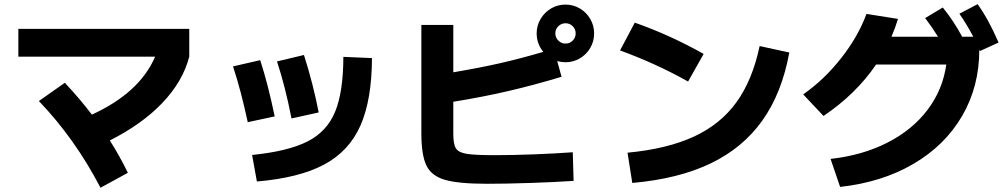

<svg xmlns="http://www.w3.org/2000/svg" viewBox="-20 -838 4728 904"><path d="M163.1 -362.3 285.2 -448.2Q355 -374 412.6 -298.3Q637.7 -401.4 710.4 -571.3H66.4V-702.1H871.1V-571.3Q841.3 -455.6 745.4 -354.5Q649.4 -253.4 497.1 -176.8Q543.9 -103 582 -24.4L453.1 45.9Q333 -185.1 163.1 -362.3Z M1596.7 -570.3 1731.4 -564.5Q1730.5 -367.2 1677 -246.6Q1623.5 -126 1506.1 -63.2Q1388.7 -0.5 1189.5 16.6L1167 -108.4Q1336.4 -125.5 1427.7 -171.9Q1519 -218.3 1557.6 -311.3Q1596.2 -404.3 1596.7 -570.3ZM1077.1 -525.4 1205.1 -554.7Q1241.2 -444.3 1273.4 -290L1146.5 -262.7Q1114.3 -413.1 1077.1 -525.4ZM1284.2 -548.8 1411.1 -579.1Q1454.6 -442.4 1480.5 -308.6L1352.5 -280.3Q1323.2 -430.7 1284.2 -548.8Z M1963.9 -210.9V-720.7H2114.3V-497.6Q2235.8 -518.1 2331.8 -539.8Q2427.7 -561.5 2538.1 -593.8Q2522.9 -611.8 2514.9 -634Q2506.8 -656.2 2506.8 -680.7Q2506.8 -717.3 2525.1 -748.5Q2543.5 -779.8 2574.5 -798.1Q2605.5 -816.4 2642.6 -816.4Q2679.2 -816.4 2710.2 -798.1Q2741.2 -779.8 2759.3 -748.5Q2777.3 -717.3 2777.3 -680.7Q2777.3 -643.6 2759.3 -612.5Q2741.2 -581.5 2710.2 -563.2Q2679.2 -544.9 2642.6 -544.9Q2623.5 -544.9 2603.5 -550.3L2624 -476.6Q2497.1 -438 2372.8 -409.2Q2248.5 -380.4 2114.3 -358.9V-207Q2114.3 -159.2 2126.5 -139.6Q2138.7 -120.1 2176.8 -113.8Q2214.8 -107.4 2307.6 -107.4Q2394.5 -107.4 2494.9 -111.3Q2595.2 -115.2 2676.8 -121.1L2680.7 13.7Q2595.2 19.5 2477.3 23.4Q2359.4 27.3 2274.4 27.3Q2140.1 27.3 2075.9 9Q2011.7 -9.3 1987.8 -58.6Q1963.9 -107.9 1963.9 -210.9ZM2690.4 -680.7Q2690.4 -700.7 2676.5 -714.6Q2662.6 -728.5 2642.6 -728.5Q2623 -728.5 2608.9 -714.6Q2594.7 -700.7 2594.7 -680.7Q2594.7 -661.1 2608.9 -647Q2623 -632.8 2642.6 -632.8Q2662.6 -632.8 2676.5 -647Q2690.4 -661.1 2690.4 -680.7Z M3556.6 -621.1 3696.3 -590.8Q3661.6 -400.4 3569.8 -271Q3478 -141.6 3325.9 -68.6Q3173.8 4.4 2957 23.4L2934.6 -119.1Q3121.1 -136.7 3246.6 -194.6Q3372.1 -252.4 3447.5 -356.7Q3522.9 -460.9 3556.6 -621.1ZM2899.4 -600.6 2968.8 -731.4Q3135.3 -672.9 3293 -584L3219.7 -454.1Q3070.3 -538.1 2899.4 -600.6Z M4435.5 -534.2H4105Q4010.7 -395.5 3857.4 -292L3761.7 -393.6Q3860.4 -462.4 3940.4 -564.2Q4020.5 -666 4059.6 -772.5L4208 -749Q4195.3 -706.5 4177.2 -665H4396.5Q4369.1 -709.5 4335.9 -752.9L4418.9 -802.7Q4469.2 -741.2 4510.3 -665H4562.5Q4533.2 -721.2 4497.1 -773.4L4583 -818.4Q4611.3 -778.3 4634.3 -735.8Q4657.2 -693.4 4681.6 -637.7L4593.8 -597.7L4590.8 -604.5V-603.5Q4590.8 -430.7 4510 -292Q4429.2 -153.3 4280.8 -66.4Q4132.3 20.5 3935.5 42L3890.6 -89.8Q4040.5 -106.4 4158 -166.3Q4275.4 -226.1 4347.2 -320.8Q4418.9 -415.5 4435.5 -534.2Z"/></svg>

Font: Pretendard ExtraBold
Style: Regular
Weight: 800
Designer: Base glyphs from Inter by Rasmus Andersson; Hangeul glyphs from Noto Sans CJK(Source Han Sans) by Jang Soo-young and Kan
Foundry: Kil Hyung-jin
Version: Version 1.309